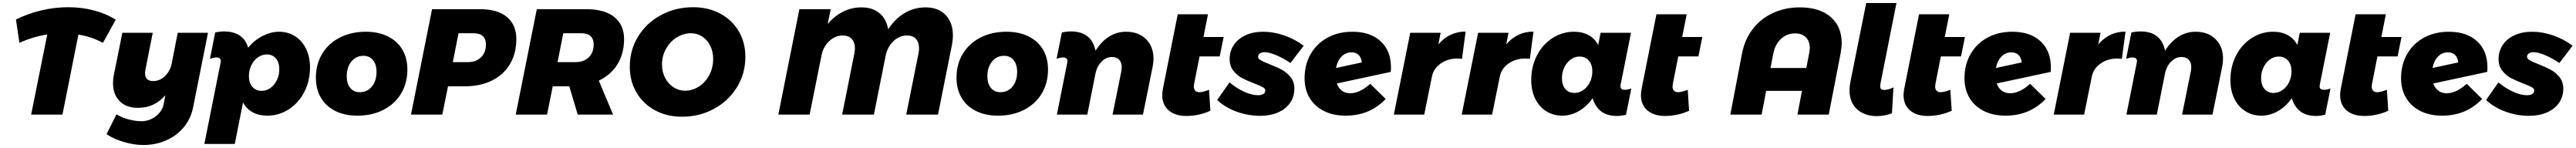

<svg xmlns="http://www.w3.org/2000/svg" viewBox="-20 -762 17115 984"><path d="M664 -477Q589 -518 501 -532L395 0H187L294 -533Q196 -517 109 -477L86 -632Q166 -672 254.5 -693Q343 -714 433 -714Q522 -714 603 -693Q684 -672 749 -631Z M1362 -544 1263 -47Q1248 27 1201.5 83.5Q1155 140 1085 171Q1015 202 933 202Q869 202 801 181.5Q733 161 688 130L754 -2Q789 20 835.5 32Q882 44 919 44Q972 44 1014.5 11.5Q1057 -21 1067 -67L1079 -129Q1007 -45 897 -45Q819 -45 775 -89.5Q731 -134 731 -208Q731 -239 736 -261L793 -544H995L947 -302Q944 -287 944 -275Q944 -223 998 -223Q1040 -223 1073 -253Q1106 -283 1119 -330L1161 -544Z M1444 -336Q1447 -348 1447 -356Q1447 -380 1419 -380Q1402 -380 1375 -371L1410 -546Q1439 -553 1470 -553Q1527 -553 1566.5 -529.5Q1606 -506 1623 -462L1629 -445Q1671 -496 1726 -523.5Q1781 -551 1834 -551Q1893 -551 1940 -521.5Q1987 -492 2013.5 -438Q2040 -384 2040 -314Q2040 -225 2002.5 -151.5Q1965 -78 1899.5 -35.5Q1834 7 1756 7Q1700 7 1659 -15.5Q1618 -38 1595 -81L1540 195H1338ZM1719 -158Q1751 -158 1777.5 -177.5Q1804 -197 1820 -229.5Q1836 -262 1836 -301Q1836 -347 1813.5 -373.5Q1791 -400 1753 -400Q1721 -400 1693.5 -380.5Q1666 -361 1650 -328Q1634 -295 1634 -256Q1634 -211 1657 -184.5Q1680 -158 1719 -158Z M2687 -300Q2687 -209 2645 -139.5Q2603 -70 2527.5 -31.5Q2452 7 2355 7Q2271 7 2208.5 -24Q2146 -55 2112.5 -112Q2079 -169 2079 -245Q2079 -335 2121 -404.5Q2163 -474 2238.5 -512.5Q2314 -551 2411 -551Q2495 -551 2557.5 -520Q2620 -489 2653.5 -432.5Q2687 -376 2687 -300ZM2284 -254Q2284 -206 2307.5 -177.5Q2331 -149 2371 -149Q2420 -149 2451 -186.5Q2482 -224 2482 -285Q2482 -333 2458.5 -362Q2435 -391 2395 -391Q2346 -391 2315 -353Q2284 -315 2284 -254Z M3411 -502Q3411 -408 3369.5 -337Q3328 -266 3250 -227Q3172 -188 3067 -188H2957L2919 0H2711L2851 -701H3170Q3286 -701 3348.5 -649Q3411 -597 3411 -502ZM3209 -467Q3209 -503 3188 -522Q3167 -541 3127 -541H3027L2989 -349H3089Q3144 -349 3176.5 -381Q3209 -413 3209 -467Z M3959 -226 4054 0H3819L3763 -188H3653L3615 0H3407L3547 -701H3875Q3997 -701 4062 -649Q4127 -597 4127 -501Q4127 -407 4083.5 -335.5Q4040 -264 3959 -226ZM3685 -349H3805Q3860 -349 3892.5 -381Q3925 -413 3925 -467Q3925 -503 3904 -522Q3883 -541 3843 -541H3723Z M4933 -384Q4933 -273 4877 -182Q4821 -91 4724.5 -38.5Q4628 14 4512 14Q4411 14 4332 -29Q4253 -72 4209 -147.5Q4165 -223 4165 -319Q4165 -430 4221 -520.5Q4277 -611 4373.5 -662.5Q4470 -714 4586 -714Q4687 -714 4766 -671.5Q4845 -629 4889 -554Q4933 -479 4933 -384ZM4379 -333Q4379 -284 4399.5 -244.5Q4420 -205 4455 -182Q4490 -159 4532 -159Q4582 -159 4625 -187Q4668 -215 4693.5 -263.5Q4719 -312 4719 -370Q4719 -418 4700 -457Q4681 -496 4647 -518.5Q4613 -541 4571 -541Q4522 -541 4477.5 -513.5Q4433 -486 4406 -438Q4379 -390 4379 -333Z M6312 -526Q6312 -495 6304 -455L6213 0H6002L6083 -405Q6087 -422 6087 -441Q6087 -481 6066.5 -503.5Q6046 -526 6007 -526Q5956 -526 5916.5 -488Q5877 -450 5865 -391L5787 0H5576L5657 -405Q5661 -431 5661 -440Q5661 -480 5640 -503Q5619 -526 5580 -526Q5530 -526 5490.5 -489Q5451 -452 5439 -394L5360 0H5152L5292 -701H5500L5480 -602Q5524 -655 5581.5 -684Q5639 -713 5704 -713Q5778 -713 5824 -674.5Q5870 -636 5882 -567Q5926 -636 5990 -674.5Q6054 -713 6130 -713Q6215 -713 6263.5 -662.5Q6312 -612 6312 -526Z M6944 -300Q6944 -209 6902 -139.5Q6860 -70 6784.5 -31.5Q6709 7 6612 7Q6528 7 6465.5 -24Q6403 -55 6369.5 -112Q6336 -169 6336 -245Q6336 -335 6378 -404.5Q6420 -474 6495.5 -512.5Q6571 -551 6668 -551Q6752 -551 6814.5 -520Q6877 -489 6910.5 -432.5Q6944 -376 6944 -300ZM6541 -254Q6541 -206 6564.5 -177.5Q6588 -149 6628 -149Q6677 -149 6708 -186.5Q6739 -224 6739 -285Q6739 -333 6715.5 -362Q6692 -391 6652 -391Q6603 -391 6572 -353Q6541 -315 6541 -254Z M7070 -336Q7073 -348 7073 -356Q7073 -380 7044 -380Q7025 -380 7001 -371L7036 -546Q7068 -553 7096 -553Q7221 -553 7254 -447L7260 -425Q7299 -487 7350.5 -519Q7402 -551 7463 -551Q7546 -551 7595.5 -501.5Q7645 -452 7645 -372Q7645 -350 7640 -322L7575 0H7373L7432 -292Q7434 -308 7434 -315Q7434 -347 7417 -365Q7400 -383 7369 -383Q7330 -383 7299.5 -352Q7269 -321 7259 -271L7205 0H7003Z M7915 -205Q7913 -193 7913 -187Q7913 -169 7922.5 -159Q7932 -149 7951 -149Q7971 -149 8014 -165L8023 -26Q7991 -10 7948 -0.5Q7905 9 7864 9Q7789 9 7746 -28Q7703 -65 7703 -130Q7703 -147 7708 -174L7806 -667H8007L7977 -516H8111L8085 -387H7951Z M8068 -97 8150 -214Q8197 -175 8247.5 -152Q8298 -129 8340 -129Q8363 -129 8375.5 -137.5Q8388 -146 8388 -161Q8388 -173 8371 -182.5Q8354 -192 8317 -206Q8266 -226 8233.5 -243Q8201 -260 8176 -291.5Q8151 -323 8151 -369Q8151 -422 8179 -463.5Q8207 -505 8257.5 -528Q8308 -551 8374 -551Q8443 -551 8513.5 -526.5Q8584 -502 8643 -458L8555 -343Q8506 -376 8459.5 -395.5Q8413 -415 8382 -415Q8364 -415 8352 -406.5Q8340 -398 8340 -385Q8340 -372 8357.5 -361.5Q8375 -351 8414 -336Q8465 -316 8498 -298Q8531 -280 8556 -249Q8581 -218 8581 -172Q8581 -119 8552.5 -78Q8524 -37 8472.5 -14.5Q8421 8 8354 8Q8273 8 8197.5 -19.5Q8122 -47 8068 -97Z M9223 -314Q9223 -294 9222 -284L8863 -207Q8874 -176 8897 -159Q8920 -142 8953 -142Q8985 -142 9019 -158.5Q9053 -175 9085 -205L9188 -104Q9082 7 8922 7Q8839 7 8777.5 -24Q8716 -55 8682.5 -111Q8649 -167 8649 -242Q8649 -332 8689 -402Q8729 -472 8801 -511.5Q8873 -551 8967 -551Q9086 -551 9154.5 -487.5Q9223 -424 9223 -314ZM9029 -347Q9026 -379 9008 -396.5Q8990 -414 8961 -414Q8922 -414 8894.5 -386Q8867 -358 8858 -310Z M9719 -552 9695 -371Q9675 -373 9665 -373Q9600 -373 9552.5 -339Q9505 -305 9495 -252L9444 0H9242L9351 -544H9553L9538 -467Q9611 -552 9719 -552Z M10170 -552 10146 -371Q10126 -373 10116 -373Q10051 -373 10003.5 -339Q9956 -305 9946 -252L9895 0H9693L9802 -544H10004L9989 -467Q10062 -552 10170 -552Z M10155 -230Q10155 -319 10192.5 -392.5Q10230 -466 10295.5 -508.5Q10361 -551 10439 -551Q10495 -551 10536 -528.5Q10577 -506 10600 -463L10616 -544H10818L10751 -209Q10748 -197 10748 -189Q10748 -176 10755 -170.5Q10762 -165 10777 -165Q10799 -165 10820 -174L10785 1Q10750 9 10725 9Q10665 9 10626 -17Q10587 -43 10567 -97L10563 -109Q10523 -53 10470.5 -23Q10418 7 10361 7Q10301 7 10254 -23Q10207 -53 10181 -106.5Q10155 -160 10155 -230ZM10561 -288Q10561 -332 10538 -359Q10515 -386 10476 -386Q10444 -386 10417.5 -366.5Q10391 -347 10375 -314.5Q10359 -282 10359 -243Q10359 -197 10381.5 -170.5Q10404 -144 10442 -144Q10474 -144 10501.5 -163.5Q10529 -183 10545 -216Q10561 -249 10561 -288Z M11096 -205Q11094 -193 11094 -187Q11094 -169 11103.5 -159Q11113 -149 11132 -149Q11152 -149 11195 -165L11204 -26Q11172 -10 11129 -0.5Q11086 9 11045 9Q10970 9 10927 -28Q10884 -65 10884 -130Q10884 -147 10889 -174L10987 -667H11188L11158 -516H11292L11266 -387H11132Z M12218 -476Q12218 -450 12211 -408L12132 0H11924L11954 -158H11716L11686 0H11478L11556 -408Q11574 -500 11627 -569Q11680 -638 11761 -675.5Q11842 -713 11940 -713Q12071 -713 12144.5 -649.5Q12218 -586 12218 -476ZM12006 -443Q12006 -488 11980 -514Q11954 -540 11908 -540Q11854 -540 11815 -504Q11776 -468 11764 -408L11745 -310H11983L12002 -408Q12006 -432 12006 -443Z M12582 -742 12476 -208Q12474 -194 12474 -190Q12474 -175 12481 -169.5Q12488 -164 12502 -164Q12526 -164 12562 -181L12552 -9Q12503 10 12451 10Q12372 10 12321 -35Q12270 -80 12270 -162Q12270 -188 12276 -218L12381 -742Z M12841 -205Q12839 -193 12839 -187Q12839 -169 12848.5 -159Q12858 -149 12877 -149Q12897 -149 12940 -165L12949 -26Q12917 -10 12874 -0.5Q12831 9 12790 9Q12715 9 12672 -28Q12629 -65 12629 -130Q12629 -147 12634 -174L12732 -667H12933L12903 -516H13037L13011 -387H12877Z M13608 -314Q13608 -294 13607 -284L13248 -207Q13259 -176 13282 -159Q13305 -142 13338 -142Q13370 -142 13404 -158.5Q13438 -175 13470 -205L13573 -104Q13467 7 13307 7Q13224 7 13162.5 -24Q13101 -55 13067.5 -111Q13034 -167 13034 -242Q13034 -332 13074 -402Q13114 -472 13186 -511.5Q13258 -551 13352 -551Q13471 -551 13539.5 -487.5Q13608 -424 13608 -314ZM13414 -347Q13411 -379 13393 -396.5Q13375 -414 13346 -414Q13307 -414 13279.5 -386Q13252 -358 13243 -310Z M14104 -552 14080 -371Q14060 -373 14050 -373Q13985 -373 13937.5 -339Q13890 -305 13880 -252L13829 0H13627L13736 -544H13938L13923 -467Q13996 -552 14104 -552Z M14177 -336Q14180 -348 14180 -356Q14180 -380 14151 -380Q14132 -380 14108 -371L14143 -546Q14175 -553 14203 -553Q14328 -553 14361 -447L14367 -425Q14406 -487 14457.5 -519Q14509 -551 14570 -551Q14653 -551 14702.5 -501.5Q14752 -452 14752 -372Q14752 -350 14747 -322L14682 0H14480L14539 -292Q14541 -308 14541 -315Q14541 -347 14524 -365Q14507 -383 14476 -383Q14437 -383 14406.5 -352Q14376 -321 14366 -271L14312 0H14110Z M14801 -230Q14801 -319 14838.5 -392.5Q14876 -466 14941.5 -508.5Q15007 -551 15085 -551Q15141 -551 15182 -528.5Q15223 -506 15246 -463L15262 -544H15464L15397 -209Q15394 -197 15394 -189Q15394 -176 15401 -170.5Q15408 -165 15423 -165Q15445 -165 15466 -174L15431 1Q15396 9 15371 9Q15311 9 15272 -17Q15233 -43 15213 -97L15209 -109Q15169 -53 15116.5 -23Q15064 7 15007 7Q14947 7 14900 -23Q14853 -53 14827 -106.5Q14801 -160 14801 -230ZM15207 -288Q15207 -332 15184 -359Q15161 -386 15122 -386Q15090 -386 15063.5 -366.5Q15037 -347 15021 -314.5Q15005 -282 15005 -243Q15005 -197 15027.5 -170.5Q15050 -144 15088 -144Q15120 -144 15147.5 -163.5Q15175 -183 15191 -216Q15207 -249 15207 -288Z M15742 -205Q15740 -193 15740 -187Q15740 -169 15749.5 -159Q15759 -149 15778 -149Q15798 -149 15841 -165L15850 -26Q15818 -10 15775 -0.5Q15732 9 15691 9Q15616 9 15573 -28Q15530 -65 15530 -130Q15530 -147 15535 -174L15633 -667H15834L15804 -516H15938L15912 -387H15778Z M16509 -314Q16509 -294 16508 -284L16149 -207Q16160 -176 16183 -159Q16206 -142 16239 -142Q16271 -142 16305 -158.5Q16339 -175 16371 -205L16474 -104Q16368 7 16208 7Q16125 7 16063.5 -24Q16002 -55 15968.5 -111Q15935 -167 15935 -242Q15935 -332 15975 -402Q16015 -472 16087 -511.5Q16159 -551 16253 -551Q16372 -551 16440.5 -487.5Q16509 -424 16509 -314ZM16315 -347Q16312 -379 16294 -396.5Q16276 -414 16247 -414Q16208 -414 16180.5 -386Q16153 -358 16144 -310Z M16500 -97 16582 -214Q16629 -175 16679.5 -152Q16730 -129 16772 -129Q16795 -129 16807.5 -137.5Q16820 -146 16820 -161Q16820 -173 16803 -182.5Q16786 -192 16749 -206Q16698 -226 16665.5 -243Q16633 -260 16608 -291.5Q16583 -323 16583 -369Q16583 -422 16611 -463.5Q16639 -505 16689.5 -528Q16740 -551 16806 -551Q16875 -551 16945.5 -526.5Q17016 -502 17075 -458L16987 -343Q16938 -376 16891.5 -395.5Q16845 -415 16814 -415Q16796 -415 16784 -406.5Q16772 -398 16772 -385Q16772 -372 16789.5 -361.5Q16807 -351 16846 -336Q16897 -316 16930 -298Q16963 -280 16988 -249Q17013 -218 17013 -172Q17013 -119 16984.5 -78Q16956 -37 16904.5 -14.5Q16853 8 16786 8Q16705 8 16629.5 -19.5Q16554 -47 16500 -97Z"/></svg>

Font: TypoPRO Montserrat Alternates
Style: Italic
Weight: 800
Italic angle: -11.3°
Designer: Julieta Ulanovsky
Foundry: Julieta Ulanovsky
Version: Version 6.001